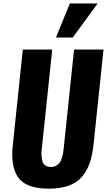

<svg xmlns="http://www.w3.org/2000/svg" viewBox="-20 -1102 631 1133"><path d="M310.1 -880.4 392.1 -1081.5H556.2L409.2 -880.4ZM55.7 -141.6Q52.2 -165 52.2 -191.9Q52.2 -222.2 56.6 -256.3L114.7 -809.6H288.1L227.5 -231.4Q224.6 -214.4 224.6 -197.3Q224.6 -193.8 224.6 -189.9Q225.6 -169.4 229.5 -153.1Q233.4 -136.7 246.1 -126.7Q258.8 -116.7 280.3 -116.7Q297.4 -116.7 310.3 -123.5Q323.2 -130.4 331.1 -140.6Q338.9 -150.9 344.2 -167.2Q349.6 -183.6 352.1 -197.8Q354.5 -211.9 356.4 -231.4L417 -809.6H590.8L532.7 -256.3Q525.9 -189 509.8 -141.4Q493.7 -93.8 463.1 -58.3Q432.6 -22.9 384 -5.9Q335.4 11.2 266.6 11.2Q197.8 11.2 152.8 -6.3Q107.9 -23.9 85.2 -57.9Q62.5 -91.8 55.7 -141.6Z"/></svg>

Font: Oswald
Style: Bold
Weight: 700
Designer: Vernon Adams
Foundry: Vernon Adams
Version: 3.0; ttfautohint (v0.94.23-7a4d-dirty) -l 8 -r 50 -G 200 -x 